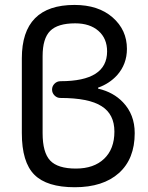

<svg xmlns="http://www.w3.org/2000/svg" viewBox="-20 -785 610 794"><path d="M289.1 -10.7Q173.8 -10.7 122.1 -62.5Q70.3 -114.3 70.3 -234.4V-543.9Q70.3 -764.6 288.1 -764.6Q386.7 -764.6 445.8 -712.9Q504.9 -661.1 504.9 -583Q504.9 -519.5 463.9 -473.6Q432.6 -439.5 386.7 -422.9Q384.8 -422.9 385.3 -420.4Q385.7 -418 387.7 -418Q449.2 -403.3 488.3 -362.3Q537.1 -311.5 537.1 -234.4Q537.1 -127.9 471.7 -69.3Q406.2 -10.7 289.1 -10.7ZM156.2 -552.7V-234.4Q156.2 -154.3 187.5 -121.1Q218.8 -87.9 293.9 -87.9Q368.2 -87.9 410.6 -128.4Q453.1 -168.9 453.1 -240.7Q453.1 -312.5 400.4 -345.7Q347.7 -379.9 229.5 -379.9Q215.8 -379.9 205.6 -390.1Q195.3 -400.4 195.3 -414.6Q195.3 -428.7 205.6 -439Q215.8 -449.2 230.5 -449.2Q422.9 -449.2 422.9 -572.3Q422.9 -626 387.2 -657.2Q351.6 -688.5 291 -688.5Q218.8 -688.5 187.5 -657.2Q156.2 -626 156.2 -552.7Z"/></svg>

Font: Gen Jyuu GothicX Regular
Style: Regular
Weight: 400
Designer: [Source Han Sans]
Ryoko NISHIZUKA  (kana & ideographs); Paul D. Hunt (Latin, Greek & Cyrillic); Wenlong ZHANG  (bopomofo
Version: Version 1.002.20150607